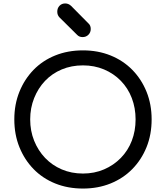

<svg xmlns="http://www.w3.org/2000/svg" viewBox="-20 -1083 961 1113"><path d="M461 10Q373 10 300 -19.5Q227 -49 174.5 -103Q122 -157 92.5 -230Q63 -303 63 -391Q63 -478 92.5 -551Q122 -624 174.5 -678Q227 -732 300 -761.5Q373 -791 461 -791Q548 -791 621 -761.5Q694 -732 747 -678Q800 -624 829.5 -551Q859 -478 859 -391Q859 -303 829.5 -230Q800 -157 747 -103Q694 -49 621 -19.5Q548 10 461 10ZM461 -77Q527 -77 583 -101Q639 -125 680.5 -167.5Q722 -210 744 -267Q766 -324 766 -391Q766 -457 744 -514.5Q722 -572 680.5 -614.5Q639 -657 583 -680.5Q527 -704 461 -704Q394 -704 338 -680.5Q282 -657 241.5 -614.5Q201 -572 178 -514.5Q155 -457 155 -391Q155 -324 178 -267Q201 -210 241.5 -167.5Q282 -125 338 -101Q394 -77 461 -77ZM459 -868Q439 -868 427 -881L324 -983Q312 -996 312 -1015Q312 -1036 325 -1049.5Q338 -1063 358 -1063Q377 -1063 392 -1049L494 -946Q506 -935 506 -915Q506 -895 492.5 -881.5Q479 -868 459 -868Z"/></svg>

Font: Comfortaa SemiBold
Style: Regular
Weight: 600
Designer: Johan Aakerlund
Foundry: Johan Aakerlund
Version: Version 3.104; ttfautohint (v1.8.1.43-b0c9)